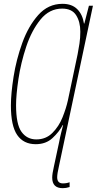

<svg xmlns="http://www.w3.org/2000/svg" viewBox="-20 -744 506 1004"><path d="M308 240Q326 240 344 234V209Q328 215 309 215Q279 215 279 183Q279 165 288 126L466 -714H445L421 -621H419Q412 -668 384 -696Q356 -724 307 -724Q232 -724 180 -665.5Q128 -607 96.5 -519.5Q65 -432 51 -343Q37 -254 37 -192Q37 -86 70 -38Q103 10 167 10Q220 10 254.5 -22Q289 -54 308 -90H310Q305 -70 299.5 -48.5Q294 -27 289 0L262 126Q253 165 253 185Q253 240 308 240ZM170 -15Q121 -15 92.5 -54.5Q64 -94 64 -194Q64 -247 76.5 -331Q89 -415 117 -499.5Q145 -584 191.5 -641.5Q238 -699 305 -699Q356 -699 378 -664.5Q400 -630 400 -578Q400 -546 395.5 -516Q391 -486 386 -461L335 -219Q326 -178 307 -130.5Q288 -83 254 -49Q220 -15 170 -15Z"/></svg>

Font: Noto Sans Display Condensed Thin
Style: Italic
Weight: 250
Width: 3
Italic angle: -12°
Designer: Monotype Design Team
Foundry: Monotype Imaging Inc.
Version: Version 1.900